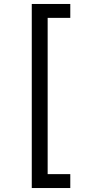

<svg xmlns="http://www.w3.org/2000/svg" viewBox="-20 -812 455 967"><path d="M140 -792H334V-722H220V65H334V135H140Z"/></svg>

Font: hexloriya05
Style: Book
Weight: 400
Designer: Jelle Bosma - Monotype Design Team
Foundry: Monotype Imaging Inc.
Version: Version 2.003